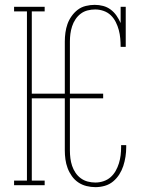

<svg xmlns="http://www.w3.org/2000/svg" viewBox="-20 -763 640 791"><path d="M373 8Q355 8 336.5 3.5Q318 -1 302.5 -11.5Q287 -22 276 -37.5Q265 -53 258.5 -70.5Q252 -88 249.5 -106.5Q247 -125 247 -143V-358H111V-19H164V0H38V-19H91V-716H38V-735H164V-716H111V-377H247V-592Q247 -610 249.5 -628.5Q252 -647 258 -664Q264 -681 275 -696.5Q286 -712 300.5 -723Q315 -734 333.5 -738.5Q352 -743 370 -743Q388 -743 405 -738.5Q422 -734 436 -723.5Q450 -713 460 -698.5Q470 -684 477 -668V-735H498V-570H477Q477 -587 475.5 -604.5Q474 -622 469.5 -639Q465 -656 457 -672Q449 -688 436.5 -700Q424 -712 407 -718Q390 -724 372 -724Q356 -724 340.5 -720Q325 -716 312.5 -706.5Q300 -697 291 -683.5Q282 -670 277 -654.5Q272 -639 270 -623.5Q268 -608 268 -592V-377H405V-358H268V-143Q268 -127 270 -111Q272 -95 277 -80Q282 -65 291 -51.5Q300 -38 313 -28.5Q326 -19 341.5 -15Q357 -11 373 -11Q390 -11 406.5 -16.5Q423 -22 435.5 -33Q448 -44 456.5 -59Q465 -74 470 -90.5Q475 -107 477 -123.5Q479 -140 479 -157V-165H500V-156Q500 -137 497 -117.5Q494 -98 488 -79.5Q482 -61 471.5 -44.5Q461 -28 446 -15.5Q431 -3 412 2.5Q393 8 373 8Z"/></svg>

Font: Iosevka HT Thin Extended
Style: Regular
Weight: 100
Width: 7
Monospace: yes
Designer: Belleve Invis
Foundry: Belleve Invis
Version: Version 32.3.0; ttfautohint (v1.8.4)